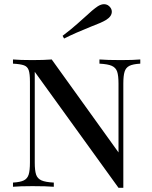

<svg xmlns="http://www.w3.org/2000/svg" viewBox="-20 -892 725 917"><path d="M650 -588Q615 -586 598 -577.5Q581 -569 575 -549.5Q569 -530 569 -492V5H546L146 -549V-116Q146 -77 152.5 -58Q159 -39 178 -30.5Q197 -22 237 -20V0Q201 -3 135 -3Q75 -3 42 0V-20Q77 -22 94 -30.5Q111 -39 117 -58.5Q123 -78 123 -116V-502Q123 -540 117 -557Q111 -574 94.5 -580Q78 -586 42 -588V-608Q75 -605 135 -605Q189 -605 227 -608L546 -164V-492Q546 -531 539.5 -550Q533 -569 514 -577.5Q495 -586 455 -588V-608Q491 -605 557 -605Q617 -605 650 -608ZM477 -872Q496 -872 508 -855Q514 -846 514 -836Q514 -814 487 -797Q466 -784 415 -765Q340 -735 286 -708L279 -721Q320 -752 349.5 -778.5Q379 -805 386 -811Q423 -846 447 -862Q463 -872 477 -872Z"/></svg>

Font: Playfair Display SC
Style: Regular
Weight: 400
Designer: Claus Eggers Sørensen
Foundry: Claus Eggers Sørensen
Version: Version 1.200; ttfautohint (v1.6)